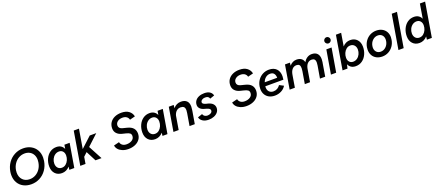

<svg xmlns="http://www.w3.org/2000/svg" viewBox="117 -2254 8682 3796"><g transform="rotate(-20 4457.5 -356.0)"><path d="M53 -293Q53 -328 59 -365Q76 -467 131 -545.5Q186 -624 269.5 -668Q353 -712 450 -712Q543 -712 614 -673.5Q685 -635 724.5 -566Q764 -497 764 -406Q764 -372 758 -334Q741 -233 686 -154Q631 -75 548 -31.5Q465 12 369 12Q276 12 204 -26Q132 -64 92.5 -133.5Q53 -203 53 -293ZM170 -302Q170 -208 225.5 -150.5Q281 -93 373 -93Q439 -93 496.5 -125Q554 -157 592.5 -214.5Q631 -272 643 -346Q648 -378 648 -400Q648 -461 623 -508Q598 -555 552 -581Q506 -607 446 -607Q380 -607 322 -575Q264 -543 225 -485Q186 -427 174 -354Q170 -330 170 -302Z M1175 -65Q1143 -27 1100.5 -7.5Q1058 12 1012 12Q923 12 869.5 -45.5Q816 -103 816 -198Q816 -283 849 -355Q882 -427 941.5 -469.5Q1001 -512 1078 -512Q1135 -512 1173.5 -487Q1212 -462 1232 -416L1246 -500H1356L1272 0H1168ZM1046 -89Q1093 -89 1129.5 -118.5Q1166 -148 1186 -194Q1206 -240 1206 -290Q1206 -344 1176.5 -377.5Q1147 -411 1098 -411Q1050 -411 1011.5 -383.5Q973 -356 951.5 -311Q930 -266 930 -217Q930 -160 961.5 -124.5Q993 -89 1046 -89Z M1515 -700H1625L1557 -295L1779 -500H1916L1690 -290L1845 0H1718L1608 -213L1532 -142L1508 0H1398Z M2163 -150 2277 -178Q2285 -138 2318.5 -112.5Q2352 -87 2407 -87Q2475 -87 2522 -118.5Q2569 -150 2569 -205Q2569 -244 2544 -262.5Q2519 -281 2466 -294L2389 -313Q2322 -330 2282.5 -372Q2243 -414 2243 -479Q2243 -549 2277.5 -601Q2312 -653 2374 -681.5Q2436 -710 2517 -710Q2616 -710 2674.5 -665.5Q2733 -621 2747 -550L2634 -521Q2625 -562 2591.5 -586Q2558 -610 2504 -610Q2443 -610 2401.5 -578.5Q2360 -547 2360 -496Q2360 -432 2441 -413L2524 -392Q2612 -370 2650.5 -324Q2689 -278 2689 -211Q2689 -142 2652 -91Q2615 -40 2551.5 -13Q2488 14 2411 14Q2339 14 2284 -9Q2229 -32 2198 -69.5Q2167 -107 2163 -150Z M3135 -65Q3103 -27 3060.5 -7.5Q3018 12 2972 12Q2883 12 2829.5 -45.5Q2776 -103 2776 -198Q2776 -283 2809 -355Q2842 -427 2901.5 -469.5Q2961 -512 3038 -512Q3095 -512 3133.5 -487Q3172 -462 3192 -416L3206 -500H3316L3232 0H3128ZM3006 -89Q3053 -89 3089.5 -118.5Q3126 -148 3146 -194Q3166 -240 3166 -290Q3166 -344 3136.5 -377.5Q3107 -411 3058 -411Q3010 -411 2971.5 -383.5Q2933 -356 2911.5 -311Q2890 -266 2890 -217Q2890 -160 2921.5 -124.5Q2953 -89 3006 -89Z M3442 -500H3545L3538 -434Q3602 -512 3700 -512Q3778 -512 3819.5 -471.5Q3861 -431 3861 -351Q3861 -321 3855 -285L3853 -270L3852 -265L3851 -257L3807 0H3697L3740 -257Q3746 -290 3746 -314Q3746 -367 3722.5 -388Q3699 -409 3655 -409Q3604 -409 3568 -377Q3532 -345 3516 -287L3468 0H3358Z M3913 -105 4010 -138Q4019 -107 4045 -90.5Q4071 -74 4103 -74Q4144 -74 4175 -93Q4206 -112 4206 -146Q4206 -167 4188 -181.5Q4170 -196 4132 -207L4089 -219Q4032 -234 4001.5 -266Q3971 -298 3971 -341Q3971 -392 3998.5 -431Q4026 -470 4076 -491Q4126 -512 4190 -512Q4263 -512 4306 -483Q4349 -454 4361 -403L4267 -370Q4258 -400 4237 -413Q4216 -426 4177 -426Q4137 -426 4109.5 -406Q4082 -386 4082 -356Q4082 -340 4099.5 -326.5Q4117 -313 4152 -303L4193 -293Q4258 -276 4291 -240.5Q4324 -205 4324 -157Q4324 -106 4293.5 -67.5Q4263 -29 4211.5 -8.5Q4160 12 4100 12Q4021 12 3972 -21.5Q3923 -55 3913 -105Z M4648 -150 4762 -178Q4770 -138 4803.5 -112.5Q4837 -87 4892 -87Q4960 -87 5007 -118.5Q5054 -150 5054 -205Q5054 -244 5029 -262.5Q5004 -281 4951 -294L4874 -313Q4807 -330 4767.5 -372Q4728 -414 4728 -479Q4728 -549 4762.5 -601Q4797 -653 4859 -681.5Q4921 -710 5002 -710Q5101 -710 5159.5 -665.5Q5218 -621 5232 -550L5119 -521Q5110 -562 5076.5 -586Q5043 -610 4989 -610Q4928 -610 4886.5 -578.5Q4845 -547 4845 -496Q4845 -432 4926 -413L5009 -392Q5097 -370 5135.5 -324Q5174 -278 5174 -211Q5174 -142 5137 -91Q5100 -40 5036.5 -13Q4973 14 4896 14Q4824 14 4769 -9Q4714 -32 4683 -69.5Q4652 -107 4648 -150Z M5262 -210Q5262 -238 5266 -262Q5278 -336 5318 -392.5Q5358 -449 5418.5 -480.5Q5479 -512 5550 -512Q5650 -512 5705.5 -455.5Q5761 -399 5761 -299Q5761 -271 5754 -227H5373Q5372 -219 5372 -204Q5372 -145 5405 -111Q5438 -77 5493 -77Q5539 -77 5576 -99Q5613 -121 5636 -157L5725 -111Q5689 -51 5626.5 -19.5Q5564 12 5492 12Q5422 12 5370 -16Q5318 -44 5290 -94Q5262 -144 5262 -210ZM5652 -305Q5651 -363 5625 -395.5Q5599 -428 5545 -428Q5492 -428 5451 -395Q5410 -362 5390 -305Z M5887 -500H5990L5984 -438Q6013 -474 6050.5 -493Q6088 -512 6131 -512Q6192 -512 6230 -484.5Q6268 -457 6281 -404Q6311 -457 6354.5 -484.5Q6398 -512 6450 -512Q6525 -512 6565 -470.5Q6605 -429 6605 -349Q6605 -318 6599 -282H6598L6551 0H6441L6485 -258Q6491 -293 6491 -318Q6491 -368 6470.5 -388.5Q6450 -409 6412 -409Q6363 -409 6329 -376.5Q6295 -344 6280 -283V-282L6277 -268L6232 0H6122L6165 -257Q6171 -293 6171 -319Q6171 -369 6151 -389Q6131 -409 6093 -409Q6039 -409 6003.5 -369.5Q5968 -330 5956 -258L5913 0H5803Z M6757 -500H6867L6782 0H6672ZM6774 -661Q6774 -687 6793.5 -706.5Q6813 -726 6839 -726Q6866 -726 6885 -706.5Q6904 -687 6904 -661Q6904 -635 6885 -615.5Q6866 -596 6839 -596Q6813 -596 6793.5 -615.5Q6774 -635 6774 -661Z M7034 -708H7144L7099 -437Q7131 -474 7172.5 -493Q7214 -512 7260 -512Q7349 -512 7402.5 -454.5Q7456 -397 7456 -302Q7456 -217 7423 -145Q7390 -73 7330.5 -30.5Q7271 12 7194 12Q7137 12 7098 -13Q7059 -38 7040 -84L7020 0H6916ZM7174 -89Q7222 -89 7260.5 -116.5Q7299 -144 7320.5 -189Q7342 -234 7342 -283Q7342 -340 7310.5 -375.5Q7279 -411 7226 -411Q7179 -411 7142.5 -381.5Q7106 -352 7086 -306Q7066 -260 7066 -210Q7066 -156 7095.5 -122.5Q7125 -89 7174 -89Z M7521 -210Q7521 -238 7525 -262Q7537 -335 7577 -392Q7617 -449 7677.5 -480.5Q7738 -512 7808 -512Q7876 -512 7928.5 -484.5Q7981 -457 8010 -407Q8039 -357 8039 -292Q8039 -269 8034 -239Q8022 -165 7982 -108Q7942 -51 7882 -19.5Q7822 12 7752 12Q7684 12 7631.5 -15.5Q7579 -43 7550 -93.5Q7521 -144 7521 -210ZM7632 -218Q7632 -160 7665.5 -124.5Q7699 -89 7755 -89Q7817 -89 7864.5 -134Q7912 -179 7924 -249Q7927 -267 7927 -283Q7927 -341 7894 -376Q7861 -411 7805 -411Q7743 -411 7695 -366Q7647 -321 7635 -251Q7632 -235 7632 -218Z M8213 -720H8323L8202 0H8092Z M8698 -65Q8666 -27 8623.5 -7.5Q8581 12 8535 12Q8446 12 8392.5 -45.5Q8339 -103 8339 -198Q8339 -283 8372 -355Q8405 -427 8464.5 -469.5Q8524 -512 8601 -512Q8657 -512 8696 -487Q8735 -462 8755 -417L8805 -720H8915L8795 0H8691ZM8569 -89Q8616 -89 8652.5 -118.5Q8689 -148 8709 -194Q8729 -240 8729 -290Q8729 -344 8699.5 -377.5Q8670 -411 8621 -411Q8573 -411 8534.5 -383.5Q8496 -356 8474.5 -311Q8453 -266 8453 -217Q8453 -160 8484.5 -124.5Q8516 -89 8569 -89Z"/></g></svg>

Font: Oak Sans Semibold
Style: Italic
Weight: 600
Italic angle: -9.49998°
Foundry: Erik Kennedy, Walven
Version: Version 1.000